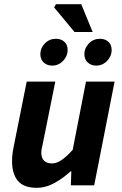

<svg xmlns="http://www.w3.org/2000/svg" viewBox="-20 -886 584 918"><path d="M154.8 12Q93.8 12 65.8 -21Q37.7 -54 37.7 -115.4Q37.7 -132.4 39.7 -150Q41.7 -167.6 45.7 -186L107.7 -496H244.4L185.5 -203.4Q182.5 -188.6 180 -177.2Q177.5 -165.8 177.5 -155.9Q177.5 -130.5 190.8 -117.6Q204 -104.6 228.3 -104.6Q250.5 -104.6 274.1 -120.6Q297.8 -136.6 327.5 -169.4L391.2 -496H527.9L430.4 0H318.8L321 -66.6H317Q283.8 -35.3 241.6 -11.7Q199.4 12 154.8 12ZM228.6 -572.3Q205.9 -572.3 189.4 -586.8Q172.9 -601.2 172.9 -628Q172.9 -655.7 194.4 -678.2Q216 -700.6 247.8 -700.6Q271.3 -700.6 287.4 -686.6Q303.4 -672.6 303.4 -646.2Q303.4 -618.1 281.9 -595.2Q260.4 -572.3 228.6 -572.3ZM439.1 -572.3Q416.4 -572.3 399.9 -586.8Q383.4 -601.2 383.4 -628Q383.4 -655.7 404.9 -678.2Q426.5 -700.6 458.3 -700.6Q481.8 -700.6 497.9 -686.6Q513.9 -672.6 513.9 -646.2Q513.9 -618.1 492.4 -595.2Q470.8 -572.3 439.1 -572.3ZM336.3 -733 238.8 -850.4 247.4 -865.9H368.4L423 -733Z"/></svg>

Font: Source Sans 3
Style: Italic
Weight: 200
Italic angle: -11°
Designer: Paul D. Hunt
Foundry: Adobe
Version: Version 3.046;hotconv 1.0.118;makeotfexe 2.5.65603